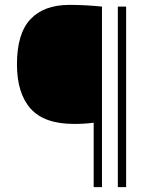

<svg xmlns="http://www.w3.org/2000/svg" viewBox="-20 -767 632 787"><path d="M364 0V-264Q325.5 -259 284 -259Q161 -259 105.2 -322Q49.5 -385 49.5 -503.5Q49.5 -629.5 104.8 -688.2Q160 -747 265 -747Q301 -747 334.8 -745Q368.5 -743 398 -740V0ZM463 0V-740H497V0Z"/></svg>

Font: Encode Sans Th
Style: Regular
Weight: 100
Designer: Multiple Designers
Foundry: Impallari Type
Version: Version 3.002; ttfautohint (v1.8.3) -l 8 -r 50 -G 200 -x 14 